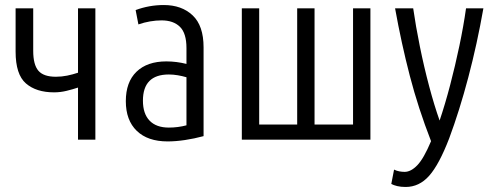

<svg xmlns="http://www.w3.org/2000/svg" viewBox="-20 -555 1957 763"><path d="M290 0V-207Q269 -200 244.5 -194Q220 -188 195 -188Q124 -188 83 -223.5Q42 -259 42 -350V-522H112V-353Q112 -298 132.5 -274Q153 -250 202 -250Q225 -250 247 -254.5Q269 -259 290 -266V-522H359V0Z M646 7Q567 7 523.5 -35Q480 -77 480 -153Q480 -229 522.5 -270Q565 -311 641 -311Q661 -311 681 -308.5Q701 -306 721 -301V-364Q721 -423 695 -448.5Q669 -474 622 -474Q600 -474 576.5 -470Q553 -466 530 -458L519 -515Q573 -535 631 -535Q702 -535 745.5 -494Q789 -453 789 -367V-14Q752 -4 715 1.5Q678 7 646 7ZM651 -48Q687 -48 721 -57V-248Q704 -253 686 -256Q668 -259 651 -259Q548 -259 548 -155Q548 -103 574.5 -75.5Q601 -48 651 -48Z M941 0V-522H1010V-60H1161V-522H1230V-60H1383V-522H1452V0Z M1592 188Q1573 188 1558.5 184.5Q1544 181 1535 176L1546 119Q1556 124 1567 126Q1578 128 1588 128Q1613 128 1638.5 101.5Q1664 75 1693 6Q1642 -125 1608.5 -254Q1575 -383 1550 -522H1622Q1632 -452 1648.5 -370.5Q1665 -289 1685.5 -212Q1706 -135 1727 -76Q1749 -141 1769 -217.5Q1789 -294 1805.5 -372.5Q1822 -451 1832 -522H1901Q1876 -380 1841 -247.5Q1806 -115 1765 -5Q1725 99 1685.5 143.5Q1646 188 1592 188Z"/></svg>

Font: Ubuntu Sans Condensed
Style: Regular
Weight: 400
Width: 3
Designer: Dalton Maag Ltd
Foundry: Dalton Maag Ltd
Version: Version 1.006; ttfautohint (v1.8.4.7-5d5b)